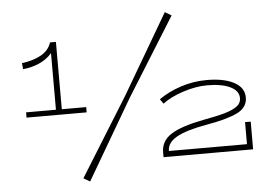

<svg xmlns="http://www.w3.org/2000/svg" viewBox="-55 -813 1395 980"><g transform="rotate(-5 642.0 -323.0)"><path d="M381 -289V-262H73V-289H226V-579Q200 -549 161 -531.5Q122 -514 77 -510L74 -541Q130 -548 171 -570Q212 -592 226 -634H256V-289ZM823 -737 856 -717 606 -316 368 91 335 72 584 -329ZM1211 -142V0H752V-25Q752 -83 804.5 -116.5Q857 -150 972 -172Q1044 -185 1084.5 -197Q1125 -209 1146 -225Q1167 -241 1167 -266Q1167 -304 1123.5 -325Q1080 -346 1006 -346Q947 -346 880.5 -324Q814 -302 776 -272L759 -296Q809 -331 873 -352Q937 -373 1006 -373Q1093 -373 1145 -345.5Q1197 -318 1197 -267Q1197 -216 1144.5 -190Q1092 -164 981 -145Q880 -127 831 -99.5Q782 -72 782 -29H1182V-142Z"/></g></svg>

Font: BioRhyme Expanded ExtraLight
Style: Regular
Weight: 275
Width: 7
Designer: Aoife Mooney
Foundry: Aoife Mooney Type
Version: Version 1.000